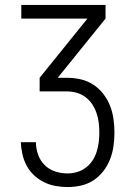

<svg xmlns="http://www.w3.org/2000/svg" viewBox="-20 -540 540 775"><path d="M252 215Q228 215 203.5 210.5Q179 206 157 195Q135 184 117 167Q99 150 87.5 128.5Q76 107 70.5 82.5Q65 58 64 34H125Q125 59 133.5 83.5Q142 108 160 126Q178 144 202.5 152Q227 160 252 160Q272 160 291 154.5Q310 149 326 137Q342 125 353 108.5Q364 92 370 73Q376 54 378.5 34.5Q381 15 381 -5Q381 -25 378.5 -45Q376 -65 369.5 -84Q363 -103 352 -119.5Q341 -136 325 -148Q309 -160 289.5 -165.5Q270 -171 250 -171H140V-226L333 -465H66V-520H406V-465L213 -226H250Q278 -226 305 -220Q332 -214 355.5 -199Q379 -184 396.5 -161.5Q414 -139 424 -113.5Q434 -88 438 -60Q442 -32 442 -5Q442 23 438 50.5Q434 78 424 103.5Q414 129 397 151Q380 173 357 188Q334 203 307 209Q280 215 252 215Z"/></svg>

Font: Iosevka Custom Light
Style: Regular
Weight: 300
Monospace: yes
Designer: Belleve Invis
Foundry: Belleve Invis
Version: Version 27.3.5